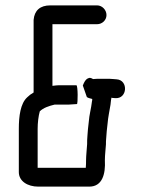

<svg xmlns="http://www.w3.org/2000/svg" viewBox="-20 -676 536 714"><path d="M300 -79C300 -72 300 -63 299 -52H120V-197C120 -219 123 -245 128 -262C141 -275 162 -282 183 -287H235C243 -287 258 -289 266 -289C270 -289 270 -359 264 -359H200C193 -359 185 -358 177 -357H175V-586H341C360 -586 376 -601 376 -620C376 -639 360 -656 341 -656H167C129 -656 108 -637 105 -602V-332C96 -327 88 -321 81 -314C56 -291 50 -244 50 -197V-36C50 -2 83 18 122 18H312C360 18 373 -28 370 -80C370 -99 373 -122 374 -139C374 -147 374 -155 375 -163L377 -189L380 -216C382 -241 387 -262 391 -287L393 -305C394 -307 394 -310 394 -313C395 -312 396 -312 397 -312L409 -311C454 -308 458 -378 414 -381L402 -382C393 -383 384 -383 374 -383H352C345 -383 336 -383 326 -382C319 -386 314 -389 304 -383C298 -379 293 -371 288 -358L303 -315C309 -311 316 -310 323 -308C323 -305 323 -302 322 -299C319 -272 312 -250 310 -222L307 -195L305 -169C304 -160 304 -150 304 -140C303 -123 300 -96 300 -79Z"/></svg>

Font: Electronic
Style: Bd
Weight: 700
Version: Version 1.011